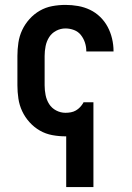

<svg xmlns="http://www.w3.org/2000/svg" viewBox="-20 -548 540 783"><path d="M250 215V8Q249 8 248.5 8Q248 8 247 8Q220 8 193 3Q166 -2 142.5 -15.5Q119 -29 100.5 -49.5Q82 -70 70.5 -94.5Q59 -119 55 -146Q51 -173 51 -200V-320Q51 -347 55 -374Q59 -401 70.5 -425.5Q82 -450 100.5 -470.5Q119 -491 142.5 -504.5Q166 -518 193 -523Q220 -528 247 -528Q273 -528 298.5 -523.5Q324 -519 347 -508Q370 -497 388.5 -479Q407 -461 419 -438.5Q431 -416 437 -390.5Q443 -365 443 -340Q443 -339 443 -338.5Q443 -338 443 -338H332Q332 -338 332 -338.5Q332 -339 332 -339Q332 -357 326.5 -374Q321 -391 310 -405Q299 -419 282 -425.5Q265 -432 247 -432Q227 -432 209 -422.5Q191 -413 180.5 -396.5Q170 -380 166 -360Q162 -340 162 -320V-200Q162 -180 166 -160Q170 -140 180.5 -123.5Q191 -107 209 -97.5Q227 -88 247 -88Q258 -88 269 -90Q280 -92 289.5 -97.5Q299 -103 306.5 -111Q314 -119 320 -129V-131H361V215Z"/></svg>

Font: Iosevka SS08 Regular
Style: Bold
Weight: 700
Monospace: yes
Designer: Belleve Invis
Foundry: Belleve Invis
Version: Version 16.3.4; ttfautohint (v1.8.4)